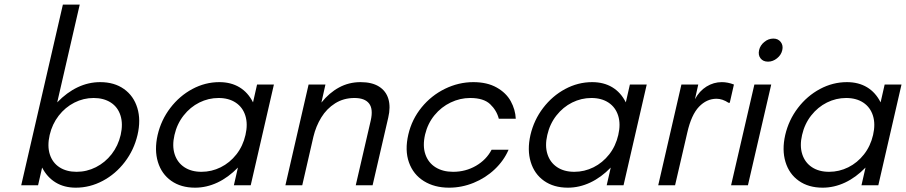

<svg xmlns="http://www.w3.org/2000/svg" viewBox="-20 -827 4044 857"><path d="M168 -79.1 149.9 0H74.7L260.7 -806.6H335.9L235.4 -370.1Q278.3 -414.6 326.7 -437.5Q375 -460.4 427.2 -460.4Q490.2 -460.4 533.4 -429.7Q576.7 -398.9 593 -345.2Q609.4 -291.5 593.8 -224.6Q578.1 -157.7 537.1 -104Q496.1 -50.3 438.7 -19.8Q381.3 10.7 318.4 10.7Q266.6 10.7 228.5 -12.5Q190.4 -35.6 168 -79.1ZM321.8 -60.1Q367.2 -60.1 408.2 -80.8Q449.2 -101.6 478.3 -138.9Q507.3 -176.3 518.6 -224.6Q529.8 -273.9 517.8 -311.5Q505.9 -349.1 474.4 -369.4Q442.9 -389.6 397.9 -389.6Q352.5 -389.6 311.8 -368.9Q271 -348.1 241.9 -310.5Q212.9 -272.9 201.7 -224.6Q190.4 -175.3 202.4 -137.9Q214.4 -100.6 245.6 -80.3Q276.9 -60.1 321.8 -60.1Z M683.6 -224.6Q699.2 -291.5 740.2 -345.2Q781.2 -398.9 838.6 -429.7Q896 -460.4 959 -460.4Q1010.7 -460.4 1048.8 -437.5Q1086.9 -414.6 1109.4 -370.1L1127.4 -449.7H1202.6L1099.1 0H1023.9L1042 -79.1Q999.5 -35.2 950.7 -12.2Q901.9 10.7 850.6 10.7Q787.6 10.7 744.4 -19.8Q701.2 -50.3 684.8 -104Q668.5 -157.7 683.6 -224.6ZM879.4 -60.1Q924.3 -60.1 965.1 -80.3Q1005.9 -100.6 1035.2 -137.9Q1064.5 -175.3 1075.7 -224.6Q1086.9 -272.9 1075.2 -310.5Q1063.5 -348.1 1032.2 -368.9Q1001 -389.6 955.6 -389.6Q910.6 -389.6 869.9 -369.4Q829.1 -349.1 799.6 -311.5Q770 -273.9 758.8 -224.6Q747.6 -176.3 759.5 -138.9Q771.5 -101.6 802.7 -80.8Q834 -60.1 879.4 -60.1Z M1357.4 -449.7H1432.6L1414.6 -369.1Q1449.2 -412.6 1493.2 -436.5Q1537.1 -460.4 1589.4 -460.4Q1640.1 -460.4 1671.6 -440.7Q1703.1 -420.9 1713.6 -385.3Q1724.1 -349.6 1712.9 -301.8L1643.1 0H1567.9L1634.8 -289.1Q1646.5 -340.3 1627.4 -365Q1608.4 -389.6 1562 -389.6Q1513.7 -389.6 1475.8 -365.7Q1438 -341.8 1414.1 -302.7Q1390.1 -263.7 1378.9 -216.8L1329.1 0H1253.9Z M1802.7 -227.1Q1818.4 -294.4 1861.8 -347.7Q1905.3 -400.9 1966.3 -430.7Q2027.3 -460.4 2092.8 -460.4Q2154.3 -460.4 2196.8 -436.5Q2239.3 -412.6 2259.8 -375.2Q2280.3 -337.9 2282.2 -296.9H2206.5Q2196.8 -334.5 2167.7 -362.1Q2138.7 -389.6 2078.6 -389.6Q2033.7 -389.6 1991.7 -369.6Q1949.7 -349.6 1919.4 -312.7Q1889.2 -275.9 1877.4 -226.6Q1865.7 -175.8 1878.7 -138.2Q1891.6 -100.6 1924.1 -80.3Q1956.5 -60.1 2002.4 -60.1Q2058.1 -60.1 2104.5 -86.9Q2150.9 -113.8 2174.3 -158.7H2250Q2229 -109.9 2188.2 -71.3Q2147.5 -32.7 2094.2 -11Q2041 10.7 1984.4 10.7Q1919.4 10.7 1872.1 -18.6Q1824.7 -47.9 1805.4 -102.1Q1786.1 -156.2 1802.7 -227.1Z M2347.7 -224.6Q2363.3 -291.5 2404.3 -345.2Q2445.3 -398.9 2502.7 -429.7Q2560.1 -460.4 2623 -460.4Q2674.8 -460.4 2712.9 -437.5Q2751 -414.6 2773.4 -370.1L2791.5 -449.7H2866.7L2763.2 0H2688L2706.1 -79.1Q2663.6 -35.2 2614.7 -12.2Q2565.9 10.7 2514.6 10.7Q2451.7 10.7 2408.4 -19.8Q2365.2 -50.3 2348.9 -104Q2332.5 -157.7 2347.7 -224.6ZM2543.5 -60.1Q2588.4 -60.1 2629.2 -80.3Q2669.9 -100.6 2699.2 -137.9Q2728.5 -175.3 2739.7 -224.6Q2751 -272.9 2739.3 -310.5Q2727.5 -348.1 2696.3 -368.9Q2665 -389.6 2619.6 -389.6Q2574.7 -389.6 2533.9 -369.4Q2493.2 -349.1 2463.6 -311.5Q2434.1 -273.9 2422.9 -224.6Q2411.6 -176.3 2423.6 -138.9Q2435.5 -101.6 2466.8 -80.8Q2498 -60.1 2543.5 -60.1Z M3021.5 -449.7H3096.7L3082 -384.3Q3101.6 -420.9 3133.5 -440.7Q3165.5 -460.4 3201.7 -460.4Q3228.5 -460.4 3255.9 -449.7L3237.3 -368.2H3231.9Q3204.6 -386.2 3178.2 -386.2Q3134.3 -386.2 3100.1 -350.6Q3065.9 -314.9 3047.9 -235.8L2993.2 0H2918Z M3347.2 -449.7H3422.4L3318.4 0H3243.2ZM3368.2 -603Q3373 -624.5 3391.4 -639.6Q3409.7 -654.8 3432.1 -654.8Q3453.1 -654.8 3464.8 -639.6Q3476.6 -624.5 3471.7 -603Q3466.8 -581.5 3448.2 -566.7Q3429.7 -551.8 3408.2 -551.8Q3386.2 -551.8 3374.8 -566.4Q3363.3 -581.1 3368.2 -603Z M3484.9 -224.6Q3500.5 -291.5 3541.5 -345.2Q3582.5 -398.9 3639.9 -429.7Q3697.3 -460.4 3760.3 -460.4Q3812 -460.4 3850.1 -437.5Q3888.2 -414.6 3910.6 -370.1L3928.7 -449.7H4003.9L3900.4 0H3825.2L3843.3 -79.1Q3800.8 -35.2 3752 -12.2Q3703.1 10.7 3651.9 10.7Q3588.9 10.7 3545.7 -19.8Q3502.4 -50.3 3486.1 -104Q3469.7 -157.7 3484.9 -224.6ZM3680.7 -60.1Q3725.6 -60.1 3766.4 -80.3Q3807.1 -100.6 3836.4 -137.9Q3865.7 -175.3 3877 -224.6Q3888.2 -272.9 3876.5 -310.5Q3864.7 -348.1 3833.5 -368.9Q3802.2 -389.6 3756.8 -389.6Q3711.9 -389.6 3671.1 -369.4Q3630.4 -349.1 3600.8 -311.5Q3571.3 -273.9 3560.1 -224.6Q3548.8 -176.3 3560.8 -138.9Q3572.8 -101.6 3604 -80.8Q3635.3 -60.1 3680.7 -60.1Z"/></svg>

Font: Glacial Indifference
Style: Italic
Weight: 400
Designer: Alfredo Marco Pradil
Foundry: Alfredo Marco Pradil
Version: Version 1.312